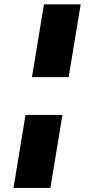

<svg xmlns="http://www.w3.org/2000/svg" viewBox="-20 -748 436 904"><path d="M100.1 -207H273.9L217.3 136.7H43.5ZM359.9 -727.5 303.2 -384.8H130.4L187 -727.5Z"/></svg>

Font: Inter 16pt Black
Style: Italic
Weight: 900
Italic angle: -9.3988°
Version: Version 4.001;git-66647c0bb